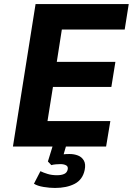

<svg xmlns="http://www.w3.org/2000/svg" viewBox="-20 -725 657 950"><path d="M44 0 156 -705H617L597 -579H286L261 -419H551L531 -295H242L215 -126H526L505 0ZM252 205Q226 205 195.5 200Q165 195 148 184L180 122Q194 129 215 135.5Q236 142 262 142Q284 142 298 135.5Q312 129 315 113Q318 99 307 93Q296 87 279 87Q271 87 257.5 88Q244 89 234 92L217 74L246 -20H312L288 62L261 45Q271 41 288.5 39Q306 37 324 37Q347 37 366 44.5Q385 52 395 69.5Q405 87 399 116Q389 164 349.5 184.5Q310 205 252 205Z"/></svg>

Font: Nunito Sans 7pt SemiCondensed ExtraBold
Style: Italic
Weight: 800
Width: 4
Italic angle: -9°
Designer: Vernon Adams
Foundry: Vernon Adams
Version: Version 3.101;gftools[0.9.27]